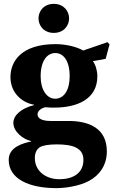

<svg xmlns="http://www.w3.org/2000/svg" viewBox="-20 -730 586 992"><path d="M179 -635C179 -597 207 -560 258 -560C309 -560 337 -597 337 -635C337 -673 309 -710 258 -710C207 -710 179 -673 179 -635ZM25 96C25 194 129 242 272 242C316 242 389 232 439 205C494 176 532 124 532 52C532 -68 439 -105 334 -105H241C192 -105 174 -121 174 -139C174 -161 200 -173 214 -176C233 -174 248 -174 260 -174C378 -174 483 -217 483 -336C483 -366 473 -397 460 -414L526 -426L546 -501L535 -512L410 -469C377 -488 321 -502 267 -502C87 -502 34 -410 34 -332C34 -249 95 -199 156 -189V-187C91 -171 49 -135 49 -95C49 -51 97 -11 141 -1V1C99 10 25 29 25 96ZM160 86C160 58 171 41 185 31C199 22 229 16 273 16C358 16 411 35 411 96C411 167 354 196 287 196C220 196 160 157 160 86ZM190 -335C190 -420 226 -456 266 -456C305 -456 340 -420 340 -336C340 -265 311 -220 265 -220C222 -220 190 -266 190 -335Z"/></svg>

Font: Heuristica
Style: Bold
Weight: 700
Version: Version 1.0.1